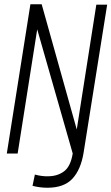

<svg xmlns="http://www.w3.org/2000/svg" viewBox="-20 -722 524 903"><path d="M12 0 123 -702H176L341 -113L433 -700H484L373 -3Q360 76 320.5 118.5Q281 161 203 161Q168 161 133 152L144 99Q177 108 206 107Q250 107 281 84Q312 61 322 0L155 -584L63 0Z"/></svg>

Font: Georama SemiCondensed Light
Style: Italic
Weight: 300
Width: 4
Italic angle: -9°
Designer: Jean-Baptiste Levee
Foundry: Production Type
Version: Version 1.000